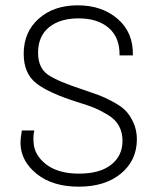

<svg xmlns="http://www.w3.org/2000/svg" viewBox="-20 -691 594 721"><path d="M276 10Q178 10 118.5 -37.5Q59 -85 57 -151Q57 -173 62 -201H109Q104 -182 106 -158Q108 -109 153 -74Q198 -39 277 -39Q355 -39 397.5 -72.5Q440 -106 440 -162Q440 -194 426.5 -218.5Q413 -243 384.5 -260Q356 -277 334 -286Q312 -295 273 -307Q164 -341 116.5 -378Q69 -415 69 -489Q69 -571 125.5 -621Q182 -671 272 -671Q363 -671 422 -620Q481 -569 479 -483H429Q430 -550 388.5 -586Q347 -622 275 -622Q205 -622 164 -588.5Q123 -555 123 -493Q123 -436 160 -410.5Q197 -385 296 -353Q331 -341 351.5 -333.5Q372 -326 403 -309.5Q434 -293 451 -276Q468 -259 481 -230.5Q494 -202 494 -168Q494 -89 434.5 -39.5Q375 10 276 10Z"/></svg>

Font: Human Sans Light
Style: Regular
Weight: 300
Designer: Tim Radville
Foundry: Continuum
Version: Version 1.000;FEAKit 1.0